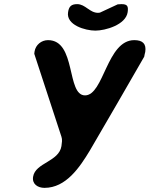

<svg xmlns="http://www.w3.org/2000/svg" viewBox="-20 -901 723 928"><path d="M140 -47C134 -11 163 7 195 7C299 7 365 -92 414 -173C454 -241 638 -558 677 -627C677 -630 681 -646 682 -650C688 -689 670 -707 629 -707C496 -707 482 -440 391 -440C300 -440 350 -707 212 -707C180 -707 152 -684 147 -652C147 -649 145 -640 146 -640L277 -240C282 -226 279 -211 277 -195C265 -119 151 -115 140 -47ZM309 -842C299 -780 392 -753 441 -753C489 -753 588 -781 597 -842C601 -871 596 -881 567 -881C562 -881 550 -880 549 -880L463 -840C463 -840 457 -839 454 -839C413 -839 393 -881 353 -881C325 -881 313 -870 309 -842Z"/></svg>

Font: Asimov Print
Style: Regular
Weight: 500
Designer: Google
Version: Version 2.000980: 2014